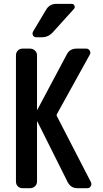

<svg xmlns="http://www.w3.org/2000/svg" viewBox="-20 -985 540 1005"><path d="M275.4 -964.8H355.5Q365.2 -964.8 369.6 -955.6Q374 -946.3 367.2 -938.5L257.8 -817.4Q233.4 -790 200.2 -790H169.9Q158.2 -790 152.8 -799.8Q147.5 -809.6 153.3 -820.3L221.7 -934.6Q239.3 -964.8 275.4 -964.8ZM97.7 0Q83 0 73.2 -9.8Q63.5 -19.5 63.5 -35.2V-695.3Q63.5 -710 73.2 -720.2Q83 -730.5 97.7 -730.5H137.7Q152.3 -730.5 163.1 -720.2Q173.8 -710 173.8 -695.3V-411.1Q173.8 -410.2 174.8 -410.2Q175.8 -410.2 175.8 -411.1L329.1 -699.2Q344.7 -730.5 380.9 -730.5H431.6Q443.4 -730.5 449.7 -719.7Q456.1 -709 450.2 -699.2L277.3 -386.7Q275.4 -383.8 277.3 -377.9L456.1 -31.2Q460.9 -20.5 455.1 -10.3Q449.2 0 436.5 0H384.8Q350.6 0 334 -32.2L175.8 -348.6Q175.8 -349.6 174.8 -349.6Q173.8 -349.6 173.8 -348.6V-35.2Q173.8 -20.5 163.6 -10.3Q153.3 0 137.7 0Z"/></svg>

Font: Rounded-L Mgen+ 1m medium
Style: Regular
Weight: 500
Designer: [Source Han Sans]
Ryoko NISHIZUKA  (kana & ideographs); Paul D. Hunt (Latin, Greek & Cyrillic); Wenlong ZHANG  (bopomofo
Version: Version 1.059.20150602